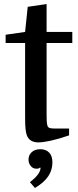

<svg xmlns="http://www.w3.org/2000/svg" viewBox="-20 -699 389 956"><path d="M8 -485V-526L105 -540L118 -665L212 -679V-540H340V-485H212V-138Q212 -104 213 -91.5Q214 -79 217 -71Q220 -64 228 -61.5Q236 -59 254 -59H324V-25Q272 -7 233 1.5Q194 10 171 10Q126 10 113 -27Q109 -39 107 -58Q105 -77 105 -114V-485ZM181 44Q209 44 225 61Q241 78 241 109Q241 148 220 179Q199 210 154 237L129 208Q157 186 169 169.5Q181 153 182 137L179 135Q175 141 161 141Q144 141 133 127.5Q122 114 122 96Q122 73 138 58.5Q154 44 181 44Z"/></svg>

Font: Domine Medium
Style: Regular
Weight: 500
Designer: Pablo Impallari, Rodrigo Fuenzalida, Brenda Gallo
Foundry: Pablo Impallari, Rodrigo Fuenzalida, Brenda Gallo
Version: Version 2.000